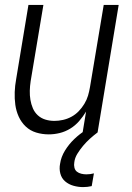

<svg xmlns="http://www.w3.org/2000/svg" viewBox="-20 -540 540 783"><path d="M179 8Q152 8 127.5 0.5Q103 -7 85 -24Q67 -41 56.5 -64Q46 -87 42.5 -112.5Q39 -138 40 -164.5Q41 -191 46 -218L96 -520H157L105 -209Q102 -189 101.5 -170Q101 -151 104 -133Q107 -115 114 -98.5Q121 -82 134 -70Q147 -58 164.5 -52.5Q182 -47 202 -47Q219 -47 237 -51Q255 -55 271.5 -64Q288 -73 301 -86.5Q314 -100 324 -116.5Q334 -133 339 -150Q344 -167 347 -185L403 -520H464L378 0H317L331 -85Q319 -65 303 -46.5Q287 -28 266.5 -15.5Q246 -3 223.5 2.5Q201 8 179 8ZM319 223Q299 223 279.5 217.5Q260 212 245.5 199.5Q231 187 226 167.5Q221 148 225 128Q229 100 245 74Q261 48 283 27Q305 6 330.5 -10Q356 -26 384 -37L378 0Q362 12 347 25.5Q332 39 319 54.5Q306 70 295.5 87Q285 104 283 122Q281 133 283.5 143.5Q286 154 293.5 160Q301 166 311.5 168.5Q322 171 332 171Q340 171 348 170Q356 169 363 167L354 219Q345 221 336.5 222Q328 223 319 223Z"/></svg>

Font: Iosevka Light Oblique
Style: Regular
Weight: 300
Italic angle: -9°
Monospace: yes
Designer: Belleve Invis
Foundry: Belleve Invis
Version: Version 32.5.0; ttfautohint (v1.8.4)